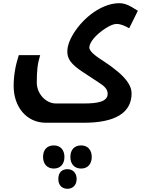

<svg xmlns="http://www.w3.org/2000/svg" viewBox="-20 -524 923 1195"><path d="M266 240H502C694 240 799 180 799 57C799 14 770 -31 711 -80C681 -105 652 -126 625 -143C589 -166 536 -201 536 -228C536 -261 578 -310 636 -347C665 -366 688 -375 705 -375C733 -375 757 -363 784 -348L838 -457C778 -496 753 -504 721 -504C630 -504 523 -437 452 -337C417 -287 399 -242 399 -203C399 -158 421 -125 495 -76C532 -51 563 -31 591 -13C634 14 650 33 650 60C650 111 582 120 501 120H328C265 120 209 59 209 -10C209 -83 213 -126 230 -181H97C76 -117 65 -53 65 12C65 140 144 240 266 240ZM315 525C355 525 381 498 381 453C381 409 356 381 315 381C272 381 248 409 248 453C248 497 274 525 315 525ZM485 525C525 525 551 498 551 453C551 408 525 381 485 381C442 381 418 409 418 453C418 498 444 525 485 525ZM400 651C435 651 457 626 457 590C457 554 435 529 400 529C368 529 343 547 343 590C343 631 368 651 400 651Z"/></svg>

Font: Noto Kufi Arabic
Style: Bold
Weight: 700
Designer: Monotype Design Team, David Williams, Khaled Hosny
Foundry: Google LLC
Version: Version 2.109